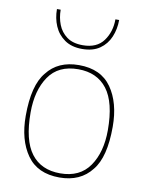

<svg xmlns="http://www.w3.org/2000/svg" viewBox="-87 -843 701 912"><g transform="rotate(10 263.0 -387.0)"><path d="M263 6Q157 6 106 -66.5Q55 -139 55 -255Q55 -403 109 -467Q162 -536 263 -536Q369 -536 420 -463.5Q471 -391 471 -275Q471 -128 418 -64Q364 6 263 6ZM263 -14Q358 -14 404.5 -81.5Q451 -149 451 -255Q451 -389 402.5 -452.5Q354 -516 263 -516Q167 -516 121 -448.5Q75 -381 75 -275Q75 -141 123 -77.5Q171 -14 263 -14ZM263 -614Q212 -614 178.5 -637.5Q145 -661 129 -698.5Q113 -736 113 -780H131Q131 -742 144 -708.5Q157 -675 186 -653.5Q215 -632 263 -632Q331 -632 363 -676Q395 -720 395 -780H413Q413 -736 397 -698Q381 -660 348 -637Q315 -614 263 -614Z"/></g></svg>

Font: Tanohe Sans Thin
Style: Regular
Weight: 100
Designer: Village Type and Design LLC & Cristiano Sobral
Foundry: Cooper Hewitt Smithsonian Design Museum
Version: Version 1.00;September 29, 2021;FontCreator 13.0.0.2655 64-b